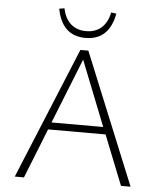

<svg xmlns="http://www.w3.org/2000/svg" viewBox="-58 -908 800 958"><g transform="rotate(5 342.0 -429.0)"><path d="M200 -854 226 -858Q236 -808 266 -781Q296 -754 343 -754Q390 -754 420 -781Q450 -808 460 -858L486 -854Q461 -720 343 -720Q225 -720 200 -854ZM584 0 485 -249H197L98 0H52L323 -658H363L632 0ZM211 -285H470L341 -611Z"/></g></svg>

Font: EauTestInfant Light
Style: Regular
Weight: 300
Designer: Christian Thalmann (Catharsis Fonts)
Version: Version 0.001;PS 000.001;hotconv 1.0.88;makeotf.lib2.5.64775